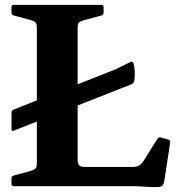

<svg xmlns="http://www.w3.org/2000/svg" viewBox="-20 -769 756 793"><path d="M36.1 -229.1Q27.6 -225.5 27.6 -235.5V-303Q27.6 -312.6 36.6 -316.6L456.9 -482.5L519.2 -513.3Q527.8 -516.8 531.2 -508.3Q536.1 -491.9 536.8 -471.8Q537.5 -451.7 534.3 -434.9Q532.8 -425.3 523.8 -421.3ZM132.2 0V-749H300.6V-110.2Q300.6 -92.4 307.8 -85.9Q315.1 -79.4 329.9 -79.4H526.3Q544.1 -79.4 554.6 -85.6Q565 -91.8 572.8 -104L630.3 -195.8Q636.1 -203.8 645.5 -200.8L674.6 -192.9Q684 -189.9 682.8 -179.9L659.5 -27.1Q657.5 -12.9 653.1 -5.5Q648.6 1.8 637 3.1Q625.4 4.4 599 3.4L542.2 0ZM37 0Q27.4 0 27.4 -10V-31.8Q27.4 -41.2 36.8 -44L107 -63.1Q123.7 -68.6 127.9 -75Q132.2 -81.3 132.2 -95.7V-206.8H300.6V0ZM27.4 -739Q27.4 -749 37 -749H397.9Q407.9 -749 407.9 -739.4V-717.7Q407.9 -708.7 398.9 -705.1L323.9 -684.8Q310.8 -681 305.7 -675.2Q300.6 -669.3 300.6 -651.4V-542.2H132.2V-653.3Q132.2 -667.7 127.9 -674.4Q123.7 -681 107 -686L36.8 -705.1Q27.4 -707.8 27.4 -717.2Z"/></svg>

Font: Hahmlet
Style: Regular
Weight: 400
Designer: Minjoo Ham & Mark Frömberg
Foundry: hypertype
Version: Version 1.002